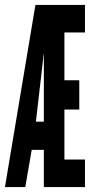

<svg xmlns="http://www.w3.org/2000/svg" viewBox="-24 -755 396 775"><path d="M-4 0H78L104 -150H153V0H319V-111H236V-313H296V-431H236V-624H319V-735H119ZM121 -264 152.5 -538H153V-264Z"/></svg>

Font: League Gothic Condensed
Style: Regular
Weight: 400
Width: 3
Designer: The League of Moveable Type
Version: Version 1.600; ttfautohint (v1.8.3)